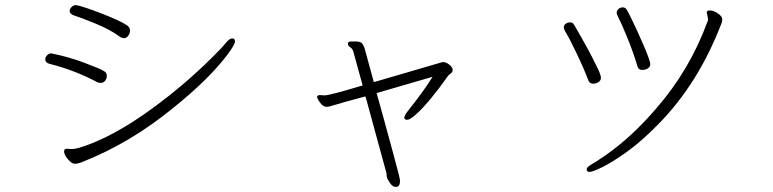

<svg xmlns="http://www.w3.org/2000/svg" viewBox="-20 -672 3040 755"><path d="M279 -652Q307 -647 380.5 -618.5Q454 -590 480 -572Q491 -564 491 -552Q491 -540 484 -531Q477 -522 468.5 -522Q460 -522 452 -527Q415 -555 355 -579.5Q295 -604 274.5 -610Q254 -616 254 -629Q254 -637 261.5 -644.5Q269 -652 279 -652ZM258 -86H263Q270 -86 276.5 -87.5Q283 -89 292 -91Q423 -131 582 -248Q705 -338 810 -442Q852 -483 867 -502Q882 -521 893 -521Q904 -521 904 -509Q904 -497 875 -458Q803 -362 664 -250Q495 -111 306 -36Q287 -28 274.5 -28Q262 -28 247 -46Q232 -64 232 -76Q232 -88 243.5 -87Q255 -86 258 -86ZM182 -462Q248 -449 309.5 -426Q371 -403 386 -394Q400 -387 400 -374.5Q400 -362 393 -354Q386 -346 377 -346Q368 -346 362 -349Q274 -396 175 -421Q158 -425 158 -439Q158 -447 165 -454.5Q172 -462 182 -462Z M1717 -427 1722 -428Q1734 -428 1747 -417.5Q1760 -407 1760 -397.5Q1760 -388 1752 -382.5Q1744 -377 1742 -374Q1671 -273 1618 -224Q1593 -201 1581.5 -201Q1570 -201 1570 -209.5Q1570 -218 1585 -237Q1648 -316 1681 -370L1461 -306Q1476 -254 1491 -198Q1506 -142 1529.5 -56.5Q1553 29 1553 39Q1553 63 1537 63Q1524 63 1514.5 49Q1505 35 1502.5 29Q1500 23 1500 10L1494 -12Q1474 -84 1457.5 -145.5Q1441 -207 1423 -272L1417 -293Q1309 -264 1292 -258Q1275 -252 1263 -252Q1251 -252 1239 -268Q1227 -284 1227 -291Q1227 -298 1238 -298L1257 -297Q1276 -297 1406 -336L1371 -463Q1368 -479 1358 -485.5Q1348 -492 1348 -500V-502Q1349 -509 1362 -509H1378Q1399 -509 1405 -500Q1411 -491 1414 -481L1450 -349Z M2487 -410Q2470 -468 2445.5 -527Q2421 -586 2413 -600.5Q2405 -615 2405 -622.5Q2405 -630 2412 -636.5Q2419 -643 2429 -643Q2439 -643 2444.5 -634Q2450 -625 2461 -602.5Q2472 -580 2485 -552Q2498 -524 2510 -496Q2522 -468 2529.5 -447.5Q2537 -427 2537 -418.5Q2537 -410 2528 -403.5Q2519 -397 2505 -397Q2491 -397 2487 -410ZM2764 -599 2759 -623Q2759 -631 2772 -631Q2785 -631 2802.5 -619.5Q2820 -608 2820 -596.5Q2820 -585 2815 -575Q2725 -343 2571 -186Q2505 -118 2446.5 -76Q2388 -34 2349 -15Q2310 4 2298.5 4Q2287 4 2287 -5.5Q2287 -15 2305 -25Q2323 -35 2362 -62Q2465 -134 2560 -245Q2692 -396 2762 -587Q2764 -590 2764 -593Q2764 -596 2764 -599ZM2294 -355Q2276 -403 2246 -465Q2216 -527 2206.5 -542Q2197 -557 2197 -565Q2197 -573 2204.5 -578.5Q2212 -584 2221 -584Q2230 -584 2233.5 -580Q2237 -576 2248 -556.5Q2259 -537 2275 -509Q2291 -481 2306.5 -451Q2322 -421 2332.5 -398.5Q2343 -376 2343 -366Q2343 -356 2334 -349.5Q2325 -343 2312 -343Q2299 -343 2294 -355Z"/></svg>

Font: ToneOZ-Pinyin-WenKai-Light
Style: Light
Weight: 300
Designer: Fontworks Inc.
Foundry: ToneOZ
Version: Version 0.240331